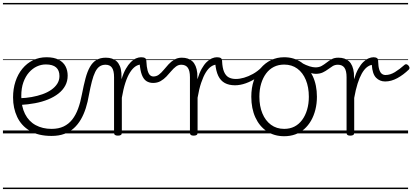

<svg xmlns="http://www.w3.org/2000/svg" viewBox="-20 -909 2810 1308"><path d="M331 17Q241 17 183 -18Q125 -53 97 -112.5Q69 -172 69 -245Q69 -304 85.5 -354Q102 -404 132.5 -441Q163 -478 204.5 -498.5Q246 -519 297 -519Q348 -519 380 -502Q412 -485 426.5 -457Q441 -429 441 -394Q441 -356 424.5 -325.5Q408 -295 378 -271.5Q348 -248 307.5 -231.5Q267 -215 219 -206Q171 -197 118 -194V-240Q157 -241 196 -248Q235 -255 269 -267Q303 -279 329 -297Q355 -315 370 -338.5Q385 -362 385 -391Q385 -430 362 -450Q339 -470 292 -470Q261 -470 231.5 -456.5Q202 -443 178 -416Q154 -389 139.5 -349Q125 -309 125 -255Q125 -183 150.5 -132.5Q176 -82 223 -56.5Q270 -31 331 -31Q342 -31 348 -23.5Q354 -16 354 -7Q354 2 348.5 9.5Q343 17 331 17ZM0 369H488V379H0ZM0 -20H488V0H0ZM0 -505H488V-500H0ZM0 -889H488V-879H0Z M331 17Q319 17 312.5 9.5Q306 2 306 -7Q306 -16 312.5 -23.5Q319 -31 331 -31Q379 -31 413.5 -47.5Q448 -64 472 -94.5Q496 -125 512 -168.5Q528 -212 538 -266Q550 -328 562.5 -375Q575 -422 593 -453.5Q611 -485 637 -500.5Q663 -516 701 -516Q711 -516 715.5 -509Q720 -502 719 -492.5Q718 -483 712.5 -475.5Q707 -468 699 -468Q675 -468 658 -456Q641 -444 628.5 -418.5Q616 -393 606 -354.5Q596 -316 586 -263Q578 -215 564.5 -172.5Q551 -130 531 -95.5Q511 -61 483.5 -36Q456 -11 418.5 3Q381 17 331 17ZM488 369H588V379H488ZM488 -20H588V0H488ZM488 -505H588V-500H488ZM488 -889H588V-879H488Z M783 15Q770 15 763.5 10.5Q757 6 757 -4V-383Q757 -427 743 -447.5Q729 -468 699 -468Q689 -468 684 -475.5Q679 -483 679 -492.5Q679 -502 685 -509Q691 -516 701 -516Q724 -516 742.5 -510Q761 -504 774.5 -491.5Q788 -479 796.5 -459Q805 -439 807 -411L808 -369Q821 -412 837.5 -440.5Q854 -469 871.5 -486.5Q889 -504 907 -511.5Q925 -519 941 -519Q951 -519 956.5 -511.5Q962 -504 962 -494Q962 -484 956.5 -476.5Q951 -469 940 -469Q921 -469 902 -456Q883 -443 865.5 -415.5Q848 -388 834 -345Q820 -302 810 -243V-4Q810 6 803.5 10.5Q797 15 783 15ZM588 369H1030V379H588ZM588 -20H1030V0H588ZM588 -505H1030V-500H588ZM588 -889H1030V-879H588Z M1023 -344Q997 -344 977.5 -356.5Q958 -369 946.5 -399Q935 -429 931 -480L941 -519Q959 -519 968 -513.5Q977 -508 977 -493Q979 -452 985.5 -429Q992 -406 1002 -397Q1012 -388 1025 -388Q1046 -388 1062.5 -400.5Q1079 -413 1095 -432.5Q1111 -452 1128.5 -471Q1146 -490 1168 -503Q1190 -516 1219 -516Q1231 -516 1237 -509Q1243 -502 1242 -492.5Q1241 -483 1234.5 -475.5Q1228 -468 1215 -468Q1195 -468 1178.5 -455.5Q1162 -443 1146.5 -424.5Q1131 -406 1113.5 -387.5Q1096 -369 1074 -356.5Q1052 -344 1023 -344ZM1030 369H1143V379H1030ZM1030 -20H1143V0H1030ZM1030 -505H1143V-500H1030ZM1030 -889H1143V-879H1030Z M1299 15Q1286 15 1280 10.5Q1274 6 1274 -4V-383Q1274 -427 1259.5 -447.5Q1245 -468 1215 -468Q1205 -468 1200.5 -475.5Q1196 -483 1196 -492.5Q1196 -502 1202 -509Q1208 -516 1218 -516Q1241 -516 1259 -510Q1277 -504 1290.5 -491.5Q1304 -479 1312.5 -459Q1321 -439 1324 -411L1325 -369Q1338 -412 1354 -440.5Q1370 -469 1388 -486.5Q1406 -504 1424 -511.5Q1442 -519 1457 -519Q1468 -519 1473.5 -511.5Q1479 -504 1478.5 -494Q1478 -484 1472.5 -476.5Q1467 -469 1457 -469Q1438 -469 1418.5 -456Q1399 -443 1382 -415.5Q1365 -388 1350.5 -345Q1336 -302 1326 -243V-4Q1326 6 1319.5 10.5Q1313 15 1299 15ZM1142 369H1546V379H1142ZM1142 -20H1546V0H1142ZM1142 -505H1546V-500H1142ZM1142 -889H1546V-879H1142Z M1581 -328Q1540 -328 1511.5 -343.5Q1483 -359 1467 -392Q1451 -425 1446 -480L1457 -519Q1475 -519 1484 -513.5Q1493 -508 1493 -493Q1495 -446 1506.5 -419.5Q1518 -393 1538 -382Q1558 -371 1587 -371Q1612 -371 1642 -379.5Q1672 -388 1703.5 -405.5Q1735 -423 1762 -450Q1770 -459 1778 -456.5Q1786 -454 1789 -445.5Q1792 -437 1783 -426Q1760 -400 1726 -377.5Q1692 -355 1654 -341.5Q1616 -328 1581 -328ZM1546 369H1609V379H1546ZM1546 -20H1609V0H1546ZM1546 -505H1609V-500H1546ZM1546 -889H1609V-879H1546Z M1916 19Q1848 19 1797.5 -15Q1747 -49 1719.5 -109.5Q1692 -170 1692 -250Q1692 -310 1708.5 -359Q1725 -408 1755.5 -444Q1786 -480 1826.5 -499.5Q1867 -519 1916 -519Q1982 -519 2032 -485Q2082 -451 2110.5 -390.5Q2139 -330 2139 -250Q2139 -203 2128.5 -161.5Q2118 -120 2099 -87Q2080 -54 2053 -30Q2026 -6 1991.5 6.5Q1957 19 1916 19ZM1916 -31Q1955 -31 1985.5 -46.5Q2016 -62 2038 -91.5Q2060 -121 2072 -161.5Q2084 -202 2084 -250Q2084 -315 2063.5 -364.5Q2043 -414 2005.5 -441.5Q1968 -469 1916 -469Q1877 -469 1846 -453.5Q1815 -438 1793 -408.5Q1771 -379 1759 -339Q1747 -299 1747 -250Q1747 -186 1767.5 -136.5Q1788 -87 1826 -59Q1864 -31 1916 -31ZM1608 369H2209V379H1608ZM1608 -20H2209V0H1608ZM1608 -505H2209V-500H1608ZM1608 -889H2209V-879H1608Z M2130 -406Q2117 -406 2099.5 -411Q2082 -416 2063 -425Q2044 -434 2025 -445Q2017 -450 2015.5 -457.5Q2014 -465 2016.5 -471.5Q2019 -478 2024 -481Q2029 -484 2034 -481Q2066 -464 2089 -457Q2112 -450 2129 -450Q2154 -450 2171.5 -460Q2189 -470 2205.5 -483Q2222 -496 2240 -506Q2258 -516 2285 -516Q2293 -516 2297 -509Q2301 -502 2301 -492.5Q2301 -483 2296 -475.5Q2291 -468 2282 -468Q2262 -468 2247 -459Q2232 -450 2215.5 -437.5Q2199 -425 2179 -415.5Q2159 -406 2130 -406ZM2209 369V379ZM2209 -20V0ZM2209 -505V-500ZM2209 -889V-879Z M2366 15Q2353 15 2347 10.5Q2341 6 2341 -4V-383Q2341 -427 2326.5 -447.5Q2312 -468 2282 -468Q2272 -468 2267.5 -475.5Q2263 -483 2263 -492.5Q2263 -502 2269 -509Q2275 -516 2285 -516Q2308 -516 2326 -510Q2344 -504 2357.5 -491.5Q2371 -479 2379.5 -459Q2388 -439 2391 -411L2392 -369Q2405 -412 2421 -440.5Q2437 -469 2455 -486.5Q2473 -504 2491 -511.5Q2509 -519 2524 -519Q2539 -519 2547.5 -514Q2556 -509 2556 -493Q2557 -456 2563.5 -435.5Q2570 -415 2581 -406.5Q2592 -398 2606 -398Q2638 -398 2670 -417.5Q2702 -437 2737 -468Q2743 -473 2750 -471Q2757 -469 2762.5 -462.5Q2768 -456 2769.5 -449Q2771 -442 2766 -436Q2728 -399 2686.5 -376.5Q2645 -354 2604 -354Q2567 -354 2542 -379.5Q2517 -405 2513 -467Q2495 -464 2477.5 -449.5Q2460 -435 2444.5 -407.5Q2429 -380 2416 -339Q2403 -298 2393 -242V-4Q2393 6 2386.5 10.5Q2380 15 2366 15ZM2209 369H2760V379H2209ZM2209 -20H2760V0H2209ZM2209 -505H2760V-500H2209ZM2209 -889H2760V-879H2209Z"/></svg>

Font: Playwrite HR Lijeva Guides
Style: Regular
Weight: 400
Designer: Veronika Burian, José Scaglione
Foundry: TypeTogether
Version: Version 1.003